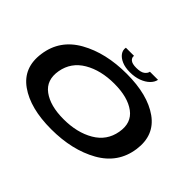

<svg xmlns="http://www.w3.org/2000/svg" viewBox="-155 -1115 1424 1424"><g transform="rotate(45 557.0 -403.0)"><path d="M495.5 6.5Q276 6.5 151 -82.5Q26 -171.5 50 -337.5Q74 -507.5 228.2 -594.2Q382.5 -681 602.2 -681Q822 -681 946.8 -592.2Q1071.5 -503.5 1048 -337.5Q1024 -167.5 869.5 -80.5Q715 6.5 495.5 6.5ZM508.5 -111Q649.5 -111 748.2 -168.8Q847 -226.5 866.5 -337.5Q886.5 -448.5 808.2 -506.2Q730 -564 589 -564Q448 -564 349.5 -506.2Q251 -448.5 231 -337.5Q211.5 -226.5 289.8 -168.8Q368 -111 508.5 -111ZM609.5 -705Q560 -705 524.8 -720.2Q489.5 -735.5 472.2 -760Q455 -784.5 460.5 -813H546Q542 -792.5 559.5 -777Q577 -761.5 619.5 -761.5Q666.5 -761.5 687.8 -777.2Q709 -793 712.5 -813H797.5Q792 -784.5 767.2 -760Q742.5 -735.5 702 -720.2Q661.5 -705 609.5 -705Z"/></g></svg>

Font: Anybody UltraExpanded SemiBold
Style: Italic
Weight: 600
Width: 9
Italic angle: -10°
Designer: Tyler Finck
Foundry: Etcetera Type Company
Version: Version 1.010; ttfautohint (v1.8.3) -l 8 -r 50 -G 200 -x 14 